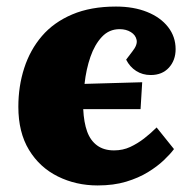

<svg xmlns="http://www.w3.org/2000/svg" viewBox="-20 -552 593 586"><path d="M334 -532Q388 -532 429 -515.5Q470 -499 493 -469.5Q516 -440 516 -402Q516 -368 495.5 -345.5Q475 -323 440 -323Q415 -323 395.5 -335.5Q376 -348 365 -370L384 -395Q400 -415 397 -430Q394 -445 379.5 -454Q365 -463 345 -463Q313 -463 291 -439.5Q269 -416 256 -378.5Q243 -341 238 -296L414 -301L409 -219H234Q236 -178 246 -150.5Q256 -123 276.5 -108Q297 -93 328 -93Q355 -93 377.5 -103.5Q400 -114 420 -129.5Q440 -145 458 -163L511 -97Q500 -82 480 -63Q460 -44 431.5 -26.5Q403 -9 365 2.5Q327 14 278 14Q212 14 156.5 -13.5Q101 -41 68.5 -94.5Q36 -148 36 -226Q36 -289 54 -344.5Q72 -400 108 -442Q144 -484 200.5 -508Q257 -532 334 -532Z"/></svg>

Font: Literata 18pt ExtraBold
Style: Italic
Weight: 800
Italic angle: -2°
Designer: Latin by Veronika Burian and Jose Scaglione. Greek by Irene Vlachou. Cyrillic by Vera Evstafieva
Foundry: TypeTogether
Version: Version 3.103;gftools[0.9.29]